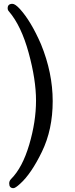

<svg xmlns="http://www.w3.org/2000/svg" viewBox="-20 -817 390 1002"><path d="M50 165Q28 165 28 140Q28 127 38 117Q97 58 132.5 -62Q168 -182 168 -292Q168 -401 129.5 -541.5Q91 -682 27 -757Q20 -764 20 -774Q20 -797 45 -797Q59 -797 84 -770Q142 -706 194 -586Q255 -437 255 -289Q255 -141 199 -25.5Q143 90 85 142Q60 165 50 165Z"/></svg>

Font: LXGW WenKai Lite
Style: Bold
Weight: 700
Designer: LXGW / Fontworks Inc.
Foundry: LXGW / Fontworks Inc.
Version: Version 1.330;April 28, 2024